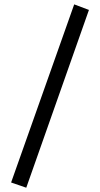

<svg xmlns="http://www.w3.org/2000/svg" viewBox="-20 -751 457 878"><path d="M386.7 -705.6 100.1 107.4 30.8 83.5 319.3 -731Z"/></svg>

Font: Vesper Libre
Style: Regular
Weight: 400
Designer: Robert Keller & Kimya Gandhi
Foundry: Mota Italic
Version: Version 1.058